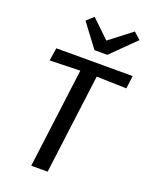

<svg xmlns="http://www.w3.org/2000/svg" viewBox="-182 -1110 950 1206"><g transform="rotate(20 293.5 -507.5)"><path d="M181 0 266.5 -666.5 63.5 -661 76.5 -747H587L576 -661L376 -666.5L290.5 0ZM306 -818 189.5 -973 235.5 -1015 355.5 -900 504.5 -1015 550 -974 392 -818Z"/></g></svg>

Font: Merriweather Sans Italic
Style: Regular
Weight: 400
Italic angle: -7.5°
Designer: Eben Sorkin
Foundry: Eben Sorkin
Version: Version 1.008; ttfautohint (v1.7.19-72a1) -l 8 -r 50 -G 200 